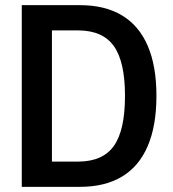

<svg xmlns="http://www.w3.org/2000/svg" viewBox="-20 -725 673 745"><path d="M64.5 0V-705H290Q387.5 -705 453.5 -665.2Q519.5 -625.5 553.2 -547.2Q587 -469 587 -353Q587 -237 553.2 -158.2Q519.5 -79.5 453.5 -39.8Q387.5 0 290 0ZM181.5 -98H283Q378.5 -98 421.8 -158.8Q465 -219.5 465 -353Q465 -486 421.5 -546.5Q378 -607 283 -607H181.5Z"/></svg>

Font: Nunito Sans 12pt ExtraLight Condensed
Style: Regular
Weight: 200
Width: 3
Version: Version 3.101;gftools[0.9.27]